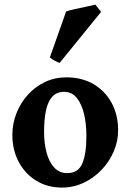

<svg xmlns="http://www.w3.org/2000/svg" viewBox="-20 -808 572 842"><path d="M498 -236.8Q498 -188 478.5 -143.1Q459 -98.1 424.8 -62.5Q390.6 -26.9 346.2 -6.1Q301.8 14.6 252 14.6Q188 14.6 138.9 -15.6Q89.8 -45.9 62 -98.1Q34.2 -150.4 34.2 -216.8Q34.2 -265.1 51.8 -310.3Q69.3 -355.5 101.3 -391.4Q133.3 -427.2 176.5 -448Q219.7 -468.8 271 -468.8Q339.8 -468.8 390.9 -438.5Q441.9 -408.2 470 -356Q498 -303.7 498 -236.8ZM358.9 -212.4Q358.9 -264.2 348.6 -307.9Q338.4 -351.6 316.9 -378.4Q295.4 -405.3 261.7 -405.3Q227.1 -405.3 207.8 -382.3Q188.5 -359.4 180.9 -320.1Q173.3 -280.8 173.3 -231Q173.3 -179.7 184.3 -138.4Q195.3 -97.2 218 -73Q240.7 -48.8 275.4 -48.8Q322.8 -48.8 340.8 -90.8Q358.9 -132.8 358.9 -212.4ZM241.7 -532.2Q233.9 -534.2 220.5 -541.5Q207 -548.8 198.7 -556.2L270 -757.8Q280.8 -761.7 306.6 -767.6Q332.5 -773.4 359.4 -779.1Q386.2 -784.7 398.4 -787.6L423.3 -755.9Z"/></svg>

Font: Gentium Book Plus
Style: Bold
Weight: 700
Designer: Victor Gaultney, Annie Olsen, Iska Routamaa, Becca Hirsbrunner
Foundry: SIL International
Version: Version 6.101